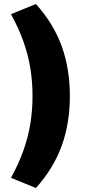

<svg xmlns="http://www.w3.org/2000/svg" viewBox="-20 -744 466 962"><path d="M160 198 35 147Q73 78 97 11Q121 -56 132 -124Q143 -192 143 -263Q143 -335 132 -402.5Q121 -470 97 -537Q73 -604 35 -673L160 -724Q248 -626 289 -513Q330 -400 330 -263Q330 -126 289 -13Q248 100 160 198Z"/></svg>

Font: Nunito Sans 7pt Black
Style: Regular
Weight: 900
Designer: Vernon Adams
Foundry: Vernon Adams
Version: Version 3.101;gftools[0.9.27]